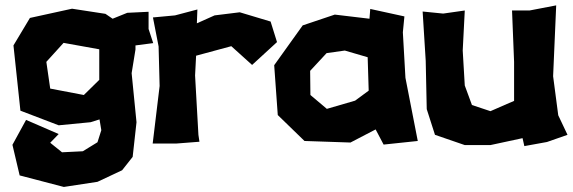

<svg xmlns="http://www.w3.org/2000/svg" viewBox="-20 -536 2178 730"><path d="M221.7 -373 357.4 -348.6V-232.4L298.8 -174.8L170.9 -199.2L156.2 -300.8ZM495.1 -347.7V-363.3L562.5 -372.1L544.9 -425.8V-491.2L463.9 -487.3L408.2 -464.8L380.9 -483.4L253.9 -502.9L93.8 -467.8L31.2 -363.3L57.6 -115.2L203.1 -59.6L324.2 -71.3L358.4 -82L365.2 -41L350.6 4.9L294.9 39.1L215.8 43L170.9 6.8L203.1 -26.4L79.1 -80.1L27.3 14.6L54.7 130.9L222.7 174.8L350.6 155.3L444.3 111.3L484.4 60.5L499 -71.3L480.5 -257.8Z M561.5 -469.7 583 -359.4 586.9 -209 560.5 9.8H649.4L738.3 2.9L734.4 -23.4L721.7 -249L725.6 -324.2L859.4 -360.4L938.5 -289.1L1033.2 -376L1008.8 -454.1L891.6 -489.3L795.9 -477.5L728.5 -447.3L730.5 -500L645.5 -477.5Z M1384.8 -464.8 1252.9 -480.5 1130.9 -439.5 1022.5 -288.1 1036.1 -98.6 1137.7 0 1312.5 5.9 1408.2 -43.9 1438.5 13.7 1568.4 0 1521.5 -240.2 1511.7 -413.1 1517.6 -473.6 1387.7 -502ZM1221.7 -334 1291 -343.8 1377.9 -318.4 1381.8 -191.4 1330.1 -153.3 1222.7 -122.1 1160.2 -174.8 1159.2 -266.6Z M1926.8 -496.1 1934.6 -300.8V-152.3L1907.2 -140.6L1844.7 -113.3L1774.4 -136.7L1747.1 -210.9L1739.3 -343.8L1747.1 -496.1L1665 -484.4L1586.9 -492.2L1598.6 -304.7L1602.5 -121.1L1633.8 -23.4L1747.1 15.6H1844.7L1966.8 -10.7L1973.6 19.5L2059.6 3.9L2137.7 -23.4L2102.5 -97.7L2083 -246.1L2094.7 -515.6L1993.2 -496.1Z"/></svg>

Font: MaokenAssortedSans-TC
Style: Regular
Weight: 500
Version: Version 0.83